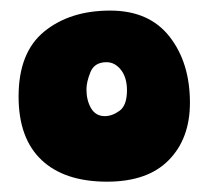

<svg xmlns="http://www.w3.org/2000/svg" viewBox="-20 -736 415 372"><path d="M187.5 -384Q105 -384 60.5 -426Q16 -468 16 -549Q16 -634.5 65.8 -675Q115.5 -715.5 193.5 -715.5Q269 -715.5 308.5 -665Q348 -614.5 348 -537Q348 -467.5 307 -425.8Q266 -384 187.5 -384ZM183 -511Q197.5 -511 211.8 -521.5Q226 -532 226 -561Q226 -586 214.2 -600.8Q202.5 -615.5 186.5 -615.5Q163 -615.5 155.2 -596.2Q147.5 -577 147.5 -563Q147.5 -541.5 156.5 -526.2Q165.5 -511 183 -511Z"/></svg>

Font: Grandstander Black
Style: Regular
Weight: 900
Designer: Tyler Finck
Foundry: Etcetera Type Co
Version: Version 1.200; ttfautohint (v1.8.3)